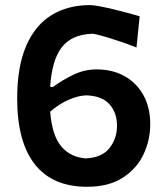

<svg xmlns="http://www.w3.org/2000/svg" viewBox="-20 -721 654 754"><path d="M322 12.5Q186.5 12.5 117 -75.5Q47.5 -163.5 47.5 -334Q47.5 -459.5 82.8 -540.8Q118 -622 182.2 -661.5Q246.5 -701 333.5 -701Q347 -701 371.8 -696.2Q396.5 -691.5 425.8 -684.5Q455 -677.5 482.5 -670Q510 -662.5 528.5 -657L516 -534.5Q483 -547.5 445.8 -560Q408.5 -572.5 379.5 -580.5Q350.5 -588.5 342 -588.5Q261 -585.5 222.2 -534.8Q183.5 -484 177 -380L188 -379.5Q224.5 -406.5 268.2 -427.5Q312 -448.5 359 -448.5Q422 -448.5 469.5 -421.8Q517 -395 543.5 -346.8Q570 -298.5 570 -233.5Q570 -170 543.2 -114Q516.5 -58 461.5 -22.8Q406.5 12.5 322 12.5ZM319 -346.5Q289 -346 250.5 -329.5Q212 -313 177 -282.5Q184.5 -189 220.5 -146.2Q256.5 -103.5 316.5 -99Q379.5 -101.5 409.5 -139Q439.5 -176.5 439.5 -227.5Q439.5 -278 410.2 -311.2Q381 -344.5 319 -346.5Z"/></svg>

Font: Commissioner Loud SemiBold
Style: Regular
Weight: 600
Designer: Kostas Bartsokas
Foundry: Kostas Bartsokas
Version: Version 1.000; ttfautohint (v1.8.3)